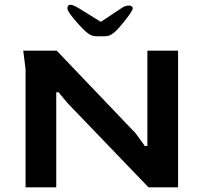

<svg xmlns="http://www.w3.org/2000/svg" viewBox="-20 -806 866 826"><path d="M90 0V-508L80 -588H224L564 -232L603 -178H614V-588H746V0H619L271 -362L232 -409H222V0ZM270 -770Q270 -761 285 -741Q300 -721 318.5 -701Q337 -681 347 -672Q360 -660 371 -655Q382 -650 399 -650H429Q447 -650 459 -657.5Q471 -665 479 -673Q490 -684 507 -704.5Q524 -725 537.5 -744Q551 -763 551 -770Q551 -781 535.5 -782Q520 -783 501 -770L414 -712L320 -770Q270 -801 270 -770Z"/></svg>

Font: Goldman
Style: Regular
Weight: 400
Designer: Jaikishan Patel
Version: Version 1.000; ttfautohint (v1.8.3)